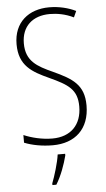

<svg xmlns="http://www.w3.org/2000/svg" viewBox="-62 -763 563 1023"><g transform="rotate(-5 219.5 -251.5)"><path d="M394 -186C394 -297 333 -333 231 -380C149 -417 90 -449 90 -544C90 -635 149 -688 241 -688C278 -688 323 -681 368 -659L383 -692C345 -711 294 -724 241 -724C131 -724 51 -660 51 -543C51 -428 119 -390 209 -349C307 -304 355 -275 355 -184C355 -86 296 -26 198 -26C143 -26 87 -40 45 -58V-17C87 0 141 10 197 10C316 10 394 -60 394 -186ZM258 70V61H218C213 102 190 177 176 212V221H197C225 176 246 117 258 70Z"/></g></svg>

Font: Noto Sans Hebrew Condensed ExtraLight
Style: Regular
Weight: 200
Width: 3
Designer: Monotype Design Team
Foundry: Monotype Imaging Inc.
Version: Version 2.004